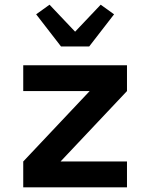

<svg xmlns="http://www.w3.org/2000/svg" viewBox="-20 -798 640 818"><path d="M79 0V-110L362 -410H79V-520H521V-410L238 -110H521V0ZM240 -600 134 -737 191 -778 300 -663 409 -778 466 -737 360 -600Z"/></svg>

Font: Iosevka Aile Extrabold
Style: Regular
Weight: 800
Designer: Belleve Invis
Foundry: Belleve Invis
Version: Version 27.3.5; ttfautohint (v1.8.4)